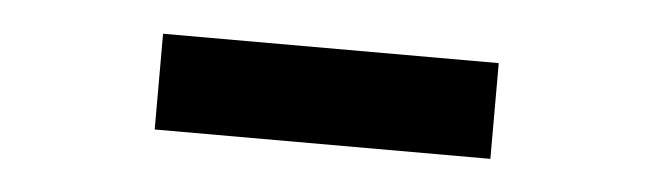

<svg xmlns="http://www.w3.org/2000/svg" viewBox="-25 -768 649 191"><g transform="rotate(5 300.0 -672.0)"><path d="M132.4 -720H467.6V-624.4H132.4Z"/></g></svg>

Font: Kufam
Style: Regular
Weight: 400
Designer: Wael Morcos, Artur Schmal
Foundry: Original Type
Version: Version 1.301; ttfautohint (v1.8.3)